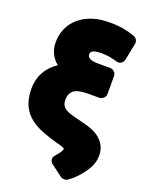

<svg xmlns="http://www.w3.org/2000/svg" viewBox="-178 -846 893 1162"><g transform="rotate(20 268.0 -264.5)"><path d="M114 -407C55 -369 12 -307 12 -219C12 -38 147 0 263 35L294 43C308 47 319 53 321 55C321 59 320 64 315 73C309 83 300 96 286 111C264 134 277 158 290 167L363 222C374 230 393 232 407 223C440 201 469 170 492 139C510 114 535 76 536 27C537 5 533 -19 523 -39C490 -103 424 -121 366 -135L319 -147C261 -161 228 -179 228 -224C228 -285 262 -308 348 -308H418C434 -308 456 -323 456 -346V-463C456 -479 441 -500 418 -500H344C285 -500 270 -514 270 -536C270 -552 282 -566 340 -566C379 -566 404 -560 440 -550C465 -543 483 -560 487 -579L509 -689C512 -706 503 -724 485 -731C438 -748 388 -758 325 -758C286 -758 251 -755 217 -744C131 -718 54 -649 54 -533C54 -478 78 -436 114 -407Z"/></g></svg>

Font: Asimov Print
Style: E
Weight: 500
Designer: Google
Version: Version 2.000980; 2014